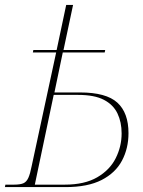

<svg xmlns="http://www.w3.org/2000/svg" viewBox="-37 -763 585 783"><path d="M-17 0 -15 -10H20Q45 -10 58 -15.5Q71 -21 78.5 -37.5Q86 -54 92 -85L192 -549H97L99 -559H194L233 -743H261L222 -559H392L390 -549H219L185 -386H289Q396 -386 441.5 -344.5Q487 -303 487 -220Q487 -158 460.5 -108Q434 -58 377.5 -29Q321 0 230 0ZM227 -10Q308 -10 359.5 -40Q411 -70 435 -118Q459 -166 459 -219Q459 -265 442 -300.5Q425 -336 386.5 -356Q348 -376 282 -376H182L105 -10Z"/></svg>

Font: Noto Serif Display SemiCondensed Thin
Style: Italic
Weight: 100
Width: 4
Italic angle: -12°
Designer: Monotype Design Team
Foundry: Monotype Imaging Inc.
Version: Version 2.009